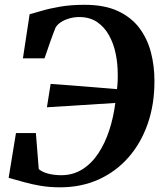

<svg xmlns="http://www.w3.org/2000/svg" viewBox="-20 -772 683 800"><path d="M230 8.5Q186.5 8.5 149.5 2.2Q112.5 -4 80 -13.2Q47.5 -22.5 16 -31L46.5 -217.5H129.5L141.5 -67.5Q156.5 -54.5 181.8 -48.2Q207 -42 235 -42Q284.5 -42 323.2 -66.5Q362 -91 390 -133.5Q418 -176 435.5 -230Q453 -284 460.5 -343L175.5 -325L191 -422.5Q213.5 -421 245.8 -418.5Q278 -416 315.8 -413Q353.5 -410 392.8 -406.8Q432 -403.5 467.5 -400.5Q469.5 -416.5 470.2 -433.2Q471 -450 470.5 -466Q470.5 -507 462 -548.5Q453.5 -590 434.5 -624.5Q415.5 -659 385.2 -679.8Q355 -700.5 311.5 -701Q289 -701 269 -695.2Q249 -689.5 234 -679.8Q219 -670 211.5 -657Q206.5 -645 200.5 -628.8Q194.5 -612.5 188.2 -594.8Q182 -577 176.2 -560Q170.5 -543 165.5 -529H75.5L103.5 -713Q122 -717.5 153.8 -727Q185.5 -736.5 230.2 -744.2Q275 -752 332.5 -752Q415.5 -752 471.2 -726Q527 -700 560.5 -655.5Q594 -611 608.8 -554.2Q623.5 -497.5 623.5 -436Q624 -339 596 -257.8Q568 -176.5 515.8 -116.8Q463.5 -57 391 -24.2Q318.5 8.5 230 8.5Z"/></svg>

Font: Merriweather 60pt
Style: Bold Italic
Weight: 700
Italic angle: -7.8°
Version: Version 2.101